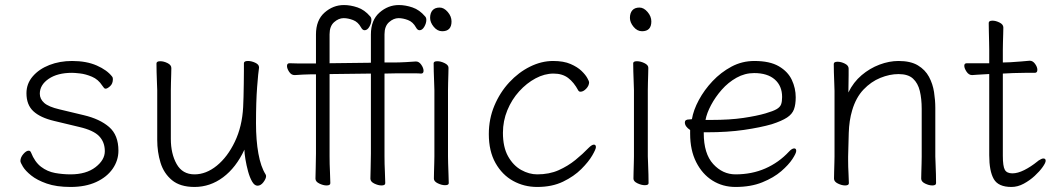

<svg xmlns="http://www.w3.org/2000/svg" viewBox="-20 -726 4186 762"><path d="M195 -246Q140 -259 112.5 -284.5Q85 -310 85 -356Q85 -394 110 -423Q135 -452 176 -468Q217 -484 266 -484Q323 -484 364 -466Q405 -448 425 -422Q428 -419 428 -412Q428 -394 417 -384Q406 -374 399 -374Q395 -374 392.5 -377.5Q390 -381 386 -386Q370 -411 345 -421.5Q320 -432 298 -434.5Q276 -437 266 -437Q208 -437 173 -413Q138 -389 138 -354Q138 -333 155.5 -317.5Q173 -302 216 -292L312 -269Q376 -254 413 -222Q450 -190 450 -128Q450 -89 427 -56Q404 -23 361.5 -3.5Q319 16 260 16Q204 16 165.5 2.5Q127 -11 104 -29.5Q81 -48 71 -64.5Q61 -81 61 -87Q61 -101 72.5 -114.5Q84 -128 94 -128Q100 -128 103 -121Q118 -83 143 -64Q168 -45 198.5 -39.5Q229 -34 260 -34Q322 -34 359 -62.5Q396 -91 396 -126Q396 -162 373.5 -185.5Q351 -209 295 -222Z M1008 -457Q1005 -439 1000.5 -381Q996 -323 996 -237Q996 -169 1005.5 -116.5Q1015 -64 1034 -34Q1036 -30 1036 -27Q1036 -17 1025.5 -3Q1015 11 1002 11Q990 11 980.5 -5.5Q971 -22 964.5 -46Q958 -70 954 -94Q950 -118 950 -132Q917 -61 865.5 -22.5Q814 16 752 16Q695 16 662.5 -11Q630 -38 617 -80.5Q604 -123 604 -171V-368Q604 -374 603 -395Q602 -416 601.5 -439.5Q601 -463 601 -474Q601 -483 616 -483Q630 -483 645 -475.5Q660 -468 660 -456Q660 -448 659.5 -431.5Q659 -415 658.5 -397.5Q658 -380 658 -368V-175Q658 -116 681 -75Q704 -34 752 -34Q798 -34 840.5 -68.5Q883 -103 912 -163.5Q941 -224 945 -301Q946 -316 946.5 -341.5Q947 -367 947.5 -394.5Q948 -422 948 -444Q948 -466 948 -475Q948 -484 964 -484Q978 -484 993 -477Q1008 -470 1008 -459Z M1452 -434 1288 -432V-105Q1288 -74 1289.5 -45Q1291 -16 1291 1Q1291 10 1276 10Q1263 10 1247.5 2.5Q1232 -5 1232 -17Q1232 -29 1233 -59.5Q1234 -90 1234 -116V-431H1214Q1201 -431 1183 -430Q1165 -429 1150 -428H1149Q1136 -428 1127.5 -441Q1119 -454 1119 -464Q1119 -475 1129 -475Q1148 -474 1168 -474Q1188 -474 1203 -474H1234V-589Q1234 -646 1268 -676Q1302 -706 1345 -706Q1371 -706 1399 -696.5Q1427 -687 1449 -661Q1454 -656 1454 -647Q1454 -634 1446 -620Q1438 -606 1427 -606Q1419 -606 1413 -617Q1401 -639 1381 -646.5Q1361 -654 1344 -654Q1324 -654 1306 -638Q1288 -622 1288 -590V-475L1452 -477V-589Q1452 -646 1486 -676Q1520 -706 1563 -706Q1589 -706 1617 -696.5Q1645 -687 1667 -661Q1672 -656 1672 -647Q1672 -634 1664 -620Q1656 -606 1645 -606Q1637 -606 1631 -617Q1619 -639 1599 -646.5Q1579 -654 1562 -654Q1542 -654 1524 -638Q1506 -622 1506 -590V-478H1544Q1564 -478 1591.5 -479.5Q1619 -481 1630 -482H1631Q1643 -482 1652 -469Q1661 -456 1661 -445Q1661 -434 1651 -434Q1643 -435 1624.5 -435Q1606 -435 1587 -435Q1568 -435 1555 -435L1506 -434V-105Q1506 -74 1507.5 -45Q1509 -16 1509 1Q1509 10 1494 10Q1481 10 1465.5 2.5Q1450 -5 1450 -17Q1450 -29 1451 -59.5Q1452 -90 1452 -116ZM1735 -602Q1716 -602 1701.5 -619.5Q1687 -637 1687 -655Q1687 -674 1696.5 -685Q1706 -696 1725 -696Q1742 -696 1757 -678.5Q1772 -661 1772 -641Q1772 -602 1735 -602ZM1704 -368Q1704 -378 1703 -399Q1702 -420 1701.5 -442Q1701 -464 1701 -475Q1701 -483 1716 -483Q1729 -483 1744.5 -475.5Q1760 -468 1760 -457Q1760 -449 1759.5 -432.5Q1759 -416 1758.5 -398Q1758 -380 1758 -368V-105Q1758 -99 1758.5 -78Q1759 -57 1760 -34Q1761 -11 1761 1Q1761 9 1746 9Q1733 9 1717.5 1.5Q1702 -6 1702 -17Q1702 -25 1702.5 -43.5Q1703 -62 1703.5 -80Q1704 -98 1704 -105Z M2345 -142Q2345 -134 2330.5 -109Q2316 -84 2287 -55Q2258 -26 2214.5 -5Q2171 16 2112 16Q2060 16 2016.5 -8Q1973 -32 1946.5 -79Q1920 -126 1920 -194Q1920 -254 1942 -306.5Q1964 -359 2001 -399Q2038 -439 2083.5 -461.5Q2129 -484 2175 -484Q2217 -484 2244.5 -472Q2272 -460 2288 -444.5Q2304 -429 2311 -416Q2318 -403 2318 -400Q2318 -386 2306.5 -374Q2295 -362 2284 -362Q2278 -362 2275 -367Q2258 -399 2235 -416.5Q2212 -434 2177 -434Q2141 -434 2105.5 -415Q2070 -396 2040.5 -363.5Q2011 -331 1993.5 -288.5Q1976 -246 1976 -199Q1976 -142 1996.5 -105.5Q2017 -69 2048.5 -51.5Q2080 -34 2112 -34Q2160 -34 2197 -50.5Q2234 -67 2263.5 -91Q2293 -115 2316 -139Q2329 -152 2337 -152Q2345 -152 2345 -142Z M2528 -602Q2509 -602 2494.5 -619.5Q2480 -637 2480 -655Q2480 -674 2489.5 -685Q2499 -696 2518 -696Q2535 -696 2550 -678.5Q2565 -661 2565 -641Q2565 -602 2528 -602ZM2496 -368Q2496 -378 2495 -399Q2494 -420 2493.5 -442Q2493 -464 2493 -475Q2493 -483 2508 -483Q2522 -483 2537.5 -475.5Q2553 -468 2553 -457Q2553 -449 2552.5 -432.5Q2552 -416 2551.5 -398Q2551 -380 2551 -368V-105Q2551 -99 2552 -78Q2553 -57 2553.5 -34Q2554 -11 2554 1Q2554 9 2539 9Q2526 9 2510 1.5Q2494 -6 2494 -17Q2494 -25 2494.5 -43.5Q2495 -62 2495.5 -80Q2496 -98 2496 -105Z M2773 -201V-198Q2773 -116 2810.5 -75Q2848 -34 2899 -34Q2964 -34 3017.5 -57.5Q3071 -81 3111 -124Q3123 -137 3132 -137Q3140 -137 3140 -127Q3140 -118 3125 -95Q3110 -72 3080.5 -46.5Q3051 -21 3005.5 -2.5Q2960 16 2899 16Q2848 16 2807.5 -9.5Q2767 -35 2743 -82.5Q2719 -130 2719 -195V-210Q2698 -224 2698 -240Q2698 -252 2715 -252Q2717 -252 2721.5 -252.5Q2726 -253 2726 -253Q2732 -289 2753.5 -329Q2775 -369 2808 -404Q2841 -439 2883 -461.5Q2925 -484 2974 -484Q3035 -484 3071 -463Q3107 -442 3122.5 -409Q3138 -376 3138 -340Q3138 -311 3131 -292Q3124 -273 3103.5 -259.5Q3083 -246 3043 -233Q2998 -220 2933 -210.5Q2868 -201 2785 -201ZM2801 -250Q2877 -250 2930.5 -258Q2984 -266 3018 -276Q3049 -285 3062.5 -293Q3076 -301 3080 -312Q3084 -323 3084 -341Q3084 -385 3055 -410.5Q3026 -436 2973 -436Q2936 -436 2903 -417.5Q2870 -399 2844.5 -370Q2819 -341 2802 -309Q2785 -277 2780 -250Z M3638 -294Q3638 -334 3630.5 -365Q3623 -396 3603.5 -414Q3584 -432 3546 -432Q3511 -432 3474 -417Q3437 -402 3407 -370.5Q3377 -339 3362 -288Q3350 -248 3348.5 -198.5Q3347 -149 3346 -105V-91Q3346 -63 3347.5 -38.5Q3349 -14 3349 1Q3349 10 3334 10Q3321 10 3305.5 2.5Q3290 -5 3290 -17Q3290 -25 3290.5 -43.5Q3291 -62 3291.5 -80Q3292 -98 3292 -105V-365Q3292 -375 3291 -396Q3290 -417 3289.5 -439Q3289 -461 3289 -472Q3289 -481 3304 -481Q3318 -481 3333 -473.5Q3348 -466 3348 -454Q3348 -446 3348 -428.5Q3348 -411 3347.5 -392Q3347 -373 3347 -359Q3367 -400 3399.5 -427.5Q3432 -455 3470.5 -469.5Q3509 -484 3546 -484Q3594 -484 3623 -466.5Q3652 -449 3667 -421Q3682 -393 3687 -360.5Q3692 -328 3692 -298V-105Q3692 -99 3693 -78Q3694 -57 3694.5 -34Q3695 -11 3695 1Q3695 10 3680 10Q3667 10 3651.5 2.5Q3636 -5 3636 -17Q3636 -25 3636.5 -41.5Q3637 -58 3637.5 -76Q3638 -94 3638 -105Z M4102 -89Q4114 -97 4121 -97Q4130 -97 4130 -88Q4130 -80 4118 -63Q4106 -46 4086.5 -28Q4067 -10 4043 3Q4019 16 3994 16Q3942 16 3924 -15.5Q3906 -47 3906 -110V-432H3902Q3880 -431 3859 -429.5Q3838 -428 3838 -428Q3825 -428 3816 -441.5Q3807 -455 3807 -465Q3807 -475 3817 -475H3906V-528Q3906 -538 3905.5 -559Q3905 -580 3904.5 -602Q3904 -624 3904 -635Q3904 -644 3919 -644Q3932 -644 3947 -636.5Q3962 -629 3962 -617Q3962 -609 3961.5 -592.5Q3961 -576 3960.5 -558Q3960 -540 3960 -528V-478L3990 -479Q4008 -480 4032 -482Q4056 -484 4066 -485H4067Q4079 -485 4088 -472.5Q4097 -460 4097 -449Q4097 -437 4087 -437Q4077 -437 4049 -437Q4021 -437 4001 -436L3960 -434V-108Q3960 -66 3968 -52Q3976 -38 3998 -38Q4019 -38 4045 -51Q4071 -64 4097 -85Z"/></svg>

Font: Moon Stars Kai T Light
Style: Regular
Weight: 300
Designer: GuiWonder
Version: Version 1.101